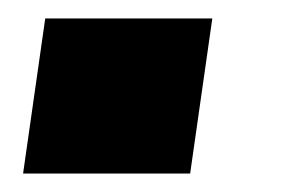

<svg xmlns="http://www.w3.org/2000/svg" viewBox="-20 -188 307 208"><path d="M210 -168 186 0H5L29 -168Z"/></svg>

Font: Pathway Extreme 28pt ExtraBold
Style: Italic
Weight: 800
Italic angle: -8°
Designer: Eduardo Rodriguez Tunni
Foundry: Eduardo Rodriguez Tunni
Version: Version 1.001;gftools[0.9.26]